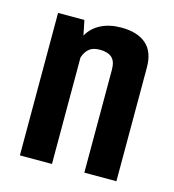

<svg xmlns="http://www.w3.org/2000/svg" viewBox="-80 -545 554 613"><g transform="rotate(15 197.5 -239.0)"><path d="M40 -471H127L137 -422Q152 -449 180.5 -463.5Q209 -478 248 -478Q301 -478 330 -453Q359 -428 359 -376V0H253V-340Q253 -368 239.5 -380Q226 -392 200 -392Q177 -392 164.5 -381.5Q152 -371 146 -352V0H40Z"/></g></svg>

Font: Smooch Sans Thin
Style: Bold
Weight: 700
Version: Version 1.010